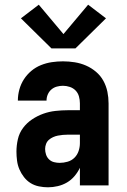

<svg xmlns="http://www.w3.org/2000/svg" viewBox="-20 -789 540 817"><path d="M184 8Q165 8 145.5 4Q126 0 110 -10Q94 -20 82 -35.5Q70 -51 62.5 -68.5Q55 -86 52.5 -105.5Q50 -125 50 -144Q50 -170 56 -196.5Q62 -223 78 -244.5Q94 -266 116.5 -281Q139 -296 164 -305Q189 -314 216 -317Q243 -320 269 -320H320V-349Q320 -364 316 -378.5Q312 -393 302 -403.5Q292 -414 277.5 -419Q263 -424 248 -424Q235 -424 222 -420.5Q209 -417 199 -408.5Q189 -400 183.5 -387.5Q178 -375 178 -361H56Q56 -385 62.5 -408.5Q69 -432 82 -452Q95 -472 113.5 -487.5Q132 -503 154.5 -512Q177 -521 200.5 -524.5Q224 -528 248 -528Q273 -528 298 -524Q323 -520 346 -510Q369 -500 388.5 -483.5Q408 -467 420 -445Q432 -423 437 -398.5Q442 -374 442 -349V0H320V-75Q311 -56 297 -39.5Q283 -23 265 -12.5Q247 -2 226 3Q205 8 184 8ZM234 -96Q251 -96 268 -101Q285 -106 297 -118Q309 -130 314.5 -146.5Q320 -163 320 -180V-216H269Q258 -216 247.5 -215Q237 -214 226.5 -212Q216 -210 206 -205.5Q196 -201 188 -194Q180 -187 176 -176.5Q172 -166 172 -155Q172 -143 176 -131Q180 -119 189 -110.5Q198 -102 210 -99Q222 -96 234 -96ZM199 -583 69 -711 145 -769 250 -644 355 -769 431 -711 301 -583Z"/></svg>

Font: Iosevka SS04 Extrabold
Style: Regular
Weight: 800
Monospace: yes
Designer: Belleve Invis
Foundry: Belleve Invis
Version: Version 19.0.0; ttfautohint (v1.8.4)